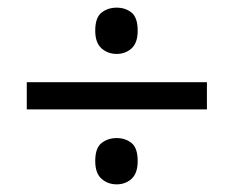

<svg xmlns="http://www.w3.org/2000/svg" viewBox="-20 -603 612 502"><path d="M285 -462Q262 -462 245.5 -476.5Q229 -491 229 -523Q229 -557 245.5 -570Q262 -583 285 -583Q308 -583 324 -570Q340 -557 340 -523Q340 -491 324 -476.5Q308 -462 285 -462ZM50 -317V-388H521V-317ZM285 -121Q262 -121 245.5 -135.5Q229 -150 229 -182Q229 -216 245.5 -229Q262 -242 285 -242Q308 -242 324 -229Q340 -216 340 -182Q340 -150 324 -135.5Q308 -121 285 -121Z"/></svg>

Font: Noto Sans Tifinagh SIL
Style: Regular
Weight: 400
Designer: JamraPatel
Foundry: JamraPatel LLC
Version: Version 2.006; ttfautohint (v1.8.4.7-5d5b)